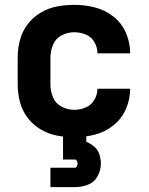

<svg xmlns="http://www.w3.org/2000/svg" viewBox="-20 -558 616 792"><path d="M286 8Q329 8 371 -2.5Q413 -13 447.5 -40.5Q482 -68 499.5 -108.5Q517 -149 517 -192H382Q382 -168 369 -146Q356 -124 333 -114.5Q310 -105 286 -105Q259 -105 234 -118Q209 -131 198.5 -157Q188 -183 188 -210V-320Q188 -347 198.5 -373Q209 -399 234 -412Q259 -425 286 -425Q310 -425 333 -416Q356 -407 369 -385Q382 -363 382 -338H517Q517 -382 499.5 -422.5Q482 -463 447.5 -490Q413 -517 371 -527.5Q329 -538 286 -538Q249 -538 213.5 -531Q178 -524 146.5 -505Q115 -486 93 -456.5Q71 -427 62 -391.5Q53 -356 53 -320V-210Q53 -174 62 -138.5Q71 -103 93 -73.5Q115 -44 146.5 -25Q178 -6 213.5 1Q249 8 286 8ZM188 214H288Q316 214 342.5 204Q369 194 382.5 169Q396 144 396 117Q396 98 390 79Q384 60 369 47Q354 34 336 27V0H240V100H288Q294 100 297 105.5Q300 111 300 117Q300 123 297 128.5Q294 134 288 134H188Z"/></svg>

Font: Iosevka Sparkle Extrabold
Style: Regular
Weight: 800
Designer: Belleve Invis
Foundry: Belleve Invis
Version: Version 4.5.0; ttfautohint (v1.8.3)